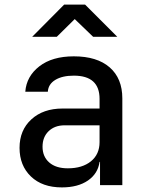

<svg xmlns="http://www.w3.org/2000/svg" viewBox="-20 -805 640 835"><path d="M249 10Q164 10 114.5 -37.5Q65 -85 65 -162Q65 -239 116.5 -286Q168 -333 252 -333H413V-375Q413 -476 301 -476Q251 -476 220.5 -457.5Q190 -439 188 -406H90Q95 -473 151 -516.5Q207 -560 301 -560Q402 -560 457 -512Q512 -464 512 -377V0H415V-101H413Q406 -50 362.5 -20Q319 10 249 10ZM275 -73Q338 -73 375.5 -103.5Q413 -134 413 -187V-260H261Q218 -260 191.5 -234.5Q165 -209 165 -167Q165 -124 194 -98.5Q223 -73 275 -73ZM120 -645 259 -785H350L490 -645H385L305 -722L227 -645Z"/></svg>

Font: JetBrains Mono NL Medium
Style: Regular
Weight: 500
Monospace: yes
Designer: Philipp Nurullin, Konstantin Bulenkov
Foundry: JetBrains
Version: Version 2.305; ttfautohint (v1.8.4.7-5d5b)